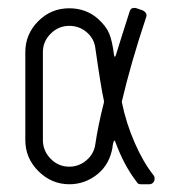

<svg xmlns="http://www.w3.org/2000/svg" viewBox="-20 -476 465 496"><path d="M159.2 0Q113.3 0 79.3 -33.7Q45.4 -67.4 45.4 -114.3V-341.3Q45.4 -387.7 78.6 -421.1Q111.8 -454.6 158.7 -454.6Q202.6 -454.6 233.4 -427.2Q254.4 -408.2 262.2 -389.2Q270 -370.1 274.4 -335Q275.9 -324.7 279.3 -333.5Q279.8 -335.4 280.8 -338.4Q281.2 -340.3 294.9 -383.5Q308.6 -426.8 314.9 -446.3Q317.4 -455.6 326.7 -455.6Q330.6 -455.6 333 -454.6L348.6 -449.2Q361.8 -442.4 357.4 -431.2Q317.9 -312.5 294.9 -214.4V-211.4Q305.7 -158.2 327.9 -107.4Q350.1 -56.6 376.5 -23.4Q379.4 -20 379.4 -14.2Q379.4 -8.3 375.5 -4.2Q371.6 0 365.7 0H343.8Q335.9 0 333 -6.3Q300.3 -48.3 277.8 -109.9Q274.9 -117.7 272 -104.5Q270.5 -97.2 270.5 -94.2Q262.7 -51.3 232.4 -26.4Q199.7 0 159.2 0ZM90.8 -114.3Q90.8 -86.4 110.8 -65.9Q130.9 -45.4 158.7 -45.4Q184.1 -45.4 203.4 -62Q222.7 -78.6 226.1 -102.5Q233.4 -152.3 248.5 -211.4V-215.8Q241.2 -247.1 226.1 -353Q222.7 -377 203.6 -393.1Q184.6 -409.2 158.7 -409.2Q131.3 -409.2 111.1 -389.2Q90.8 -369.1 90.8 -341.3Z"/></svg>

Font: GOSTRUS
Style: type A
Weight: 200
Designer: Юрий и Татьяна Кривогуз
Version: Version 01.0